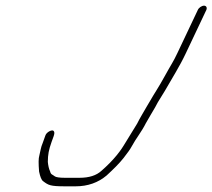

<svg xmlns="http://www.w3.org/2000/svg" viewBox="-20 -666 748 676"><path d="M676.5 -631 604.5 -479C589 -446 583.1 -440 559.5 -397C538.2 -358 523.9 -338 508 -310L497.3 -292C490.2 -279 469.8 -246 463 -231L415.7 -154C413.4 -150 405.3 -137 390.6 -119C375.9 -101 358.2 -83 337.6 -65C319.2 -48 293.6 -40 259.6 -40H208.6C189.6 -40 177.3 -42 173.2 -45C164.4 -52 159.1 -51 156.6 -62C151.8 -72 149.6 -84 148.4 -96C148.6 -122 151.6 -138 161.5 -166L169.1 -187C171.7 -195 172.6 -201 168.8 -205C163.7 -211 143.6 -201 139.8 -189L130.5 -163C123.2 -146 123.3 -137 118.6 -119C115.1 -108 115.5 -90 117.6 -62C121.6 -43 126.1 -32 131.9 -28C150.4 -14 157.2 -10 208.2 -10H246.2C289.2 -10 325.3 -23 355.2 -48C379.1 -70 399.5 -90 414.5 -109C429.5 -128 438.6 -141 443.4 -150C458.3 -178 479.2 -203 493.4 -232C498.5 -242 521.2 -279 526.1 -288L535.8 -306C544.2 -320 552 -332 560.4 -346C585.3 -390 612.6 -432 634.5 -479L706.5 -631C710 -639 706.3 -646 698.3 -646C690.3 -646 680 -639 676.5 -631Z"/></svg>

Font: MewTooHand
Style: UltIta
Weight: 400
Designer: Mew Too, Robert Jablonski
Version: Version 0.77